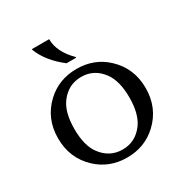

<svg xmlns="http://www.w3.org/2000/svg" viewBox="-177 -900 1001 1046"><g transform="rotate(-30 324.0 -376.5)"><path d="M168.5 -761.7H276.9Q276.9 -681.6 353.5 -605.5V-600.6H293.5Q201.7 -671.4 168.5 -756.8ZM135.7 -62.5Q48.8 -144 48.8 -268.6Q48.8 -393.1 135.7 -474.6Q212.9 -546.9 324.2 -546.9Q436 -546.9 512.7 -474.6Q599.6 -393.1 599.6 -268.6Q599.6 -144 512.7 -62.5Q435.5 9.8 324.2 9.8Q212.9 9.8 135.7 -62.5ZM324.2 -40.5Q405.8 -40.5 456.1 -108.9Q497.1 -165 497.1 -268.6Q497.1 -372.1 456.1 -428.2Q405.8 -496.6 324.2 -496.6Q243.2 -496.6 192.4 -428.2Q151.4 -373 151.4 -268.6Q151.4 -164.1 192.4 -108.9Q243.2 -40.5 324.2 -40.5Z"/></g></svg>

Font: Classica
Style: Book
Weight: 400
Designer: Wojciech Kalinowski "wmk69" (wmk69@o2.pl)
Foundry: Wojciech Kalinowski "wmk69" (wmk69@o2.pl)
Version: Version 2.1.1; 2021-05-14